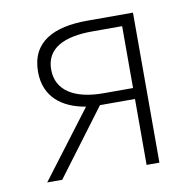

<svg xmlns="http://www.w3.org/2000/svg" viewBox="-61 -543 617 605"><g transform="rotate(-10 247.5 -240.0)"><path d="M361 0H402V-480H255C150 -480 75 -445 75 -348C75 -267 131 -226 205 -214L43 0H91L249 -211H361ZM266 -246C175 -246 117 -280 117 -348C117 -416 175 -444 266 -444H361V-246Z"/></g></svg>

Font: Source Sans Pro Light
Style: Regular
Weight: 300
Designer: Paul D. Hunt
Foundry: Adobe Systems Incorporated
Version: Version 3.006;hotconv 1.0.111;makeotfexe 2.5.65597